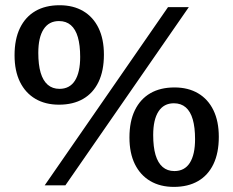

<svg xmlns="http://www.w3.org/2000/svg" viewBox="-20 -726 914 752"><path d="M155 0 638 -698H719.5L236 0ZM213 -378Q253 -378 273.5 -410.2Q294 -442.5 294 -503Q294 -549 285 -580.2Q276 -611.5 257.5 -627.5Q239 -643.5 211 -643.5Q171.5 -643.5 150.8 -611.5Q130 -579.5 130 -519Q130 -472.5 139.2 -441.2Q148.5 -410 167 -394Q185.5 -378 213 -378ZM211 -316Q157.5 -316 118.5 -339Q79.5 -362 58.2 -405.2Q37 -448.5 37 -509.5Q37 -572.5 58.2 -616.2Q79.5 -660 118.8 -682.8Q158 -705.5 213.5 -705.5Q267 -705.5 306 -682.5Q345 -659.5 366 -616.2Q387 -573 387 -512Q387 -449 366 -405.2Q345 -361.5 305.8 -338.8Q266.5 -316 211 -316ZM663 -56Q703 -56 723.5 -88.2Q744 -120.5 744 -181Q744 -227 735 -258.2Q726 -289.5 707.5 -305.5Q689 -321.5 661 -321.5Q621.5 -321.5 600.8 -289.5Q580 -257.5 580 -197Q580 -150.5 589.2 -119.2Q598.5 -88 617 -72Q635.5 -56 663 -56ZM661 6Q607.5 6 568.5 -17Q529.5 -40 508.2 -83.2Q487 -126.5 487 -187.5Q487 -250.5 508.2 -294.2Q529.5 -338 568.8 -360.8Q608 -383.5 663.5 -383.5Q717 -383.5 756 -360.5Q795 -337.5 816 -294.2Q837 -251 837 -190Q837 -127 816 -83.2Q795 -39.5 755.8 -16.8Q716.5 6 661 6Z"/></svg>

Font: Newsreader 9pt Medium
Style: Regular
Weight: 500
Designer: Hugues Gentile
Foundry: Production Type
Version: Version 1.003